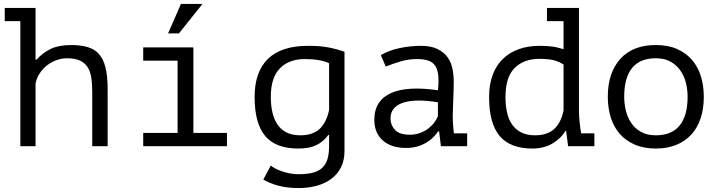

<svg xmlns="http://www.w3.org/2000/svg" viewBox="-20 -740 3640 972"><path d="M4 -700H160V-438H165Q196 -473 237 -492.5Q278 -512 339 -512Q387 -512 422.5 -502Q458 -492 480.5 -467Q503 -442 514 -398.5Q525 -355 525 -288V0H447V-273Q447 -316 442 -348Q437 -380 422.5 -401.5Q408 -423 383 -434Q358 -445 319 -445Q292 -445 266 -435.5Q240 -426 218.5 -409.5Q197 -393 181.5 -369.5Q166 -346 160 -318V0H83V-633H4Z M705 0V-67H879V-433H705V-500H959V-67H1129V0ZM896 -720H1005L886 -571H831Z M1724 25Q1724 72 1706 107.5Q1688 143 1656.5 166Q1625 189 1583 200.5Q1541 212 1492 212Q1433 212 1389 200Q1345 188 1313 169L1351 98Q1360 106 1374.5 113.5Q1389 121 1408 127.5Q1427 134 1448.5 138Q1470 142 1491 142Q1535 142 1564.5 134Q1594 126 1612 109Q1630 92 1638 65Q1646 38 1646 -1V-57H1642Q1619 -24 1583 -6Q1547 12 1490 12Q1376 12 1322.5 -51.5Q1269 -115 1269 -249Q1269 -377 1337 -442.5Q1405 -508 1539 -508Q1601 -508 1644.5 -499.5Q1688 -491 1724 -478ZM1501 -55Q1562 -55 1597 -86.5Q1632 -118 1646 -183V-420Q1602 -441 1523 -441Q1443 -441 1397 -394Q1351 -347 1351 -250Q1351 -207 1359 -171.5Q1367 -136 1384.5 -110Q1402 -84 1430.5 -69.5Q1459 -55 1501 -55Z M1908 -461Q1951 -486 2005 -497Q2059 -508 2111 -508Q2162 -508 2194.5 -492Q2227 -476 2245.5 -450.5Q2264 -425 2270.5 -392.5Q2277 -360 2277 -327Q2277 -289 2275 -246Q2273 -203 2272 -160Q2272 -110 2278 -65H2345V0H2212L2203 -75H2198Q2192 -66 2180 -52Q2168 -38 2148.5 -24.5Q2129 -11 2101 -1Q2073 9 2035 9Q1961 9 1918 -29Q1875 -67 1875 -133Q1875 -184 1897.5 -218Q1920 -252 1962 -270Q2004 -288 2063.5 -291Q2123 -294 2197 -283Q2202 -329 2198.5 -359.5Q2195 -390 2182.5 -408Q2170 -426 2147.5 -433.5Q2125 -441 2092 -441Q2047 -441 2006 -428.5Q1965 -416 1933 -403ZM2055 -58Q2083 -58 2107 -67Q2131 -76 2149 -90Q2167 -104 2179 -120.5Q2191 -137 2197 -152V-222Q2145 -231 2101 -231Q2057 -231 2025 -221.5Q1993 -212 1975 -192Q1957 -172 1957 -140Q1957 -107 1979.5 -82.5Q2002 -58 2055 -58Z M2749 -700H2911V-171Q2911 -162 2912 -148.5Q2913 -135 2914.5 -120Q2916 -105 2918 -90.5Q2920 -76 2922 -65H2989V0H2856L2846 -77H2842Q2820 -39 2776.5 -13.5Q2733 12 2676 12Q2563 12 2509.5 -51.5Q2456 -115 2456 -249Q2456 -312 2474 -360.5Q2492 -409 2525.5 -441.5Q2559 -474 2606 -491Q2653 -508 2711 -508Q2732 -508 2748.5 -507Q2765 -506 2779 -504Q2793 -502 2805.5 -498.5Q2818 -495 2833 -491V-633H2749ZM2689 -55Q2750 -55 2785 -86.5Q2820 -118 2833 -181V-413Q2811 -428 2783.5 -435Q2756 -442 2711 -442Q2631 -442 2585 -395.5Q2539 -349 2539 -249Q2539 -208 2546.5 -172.5Q2554 -137 2571.5 -111Q2589 -85 2618 -70Q2647 -55 2689 -55Z M3057 -250Q3057 -371 3120 -441.5Q3183 -512 3300 -512Q3363 -512 3408.5 -491.5Q3454 -471 3484 -436Q3514 -401 3528.5 -353Q3543 -305 3543 -250Q3543 -190 3527 -141.5Q3511 -93 3480 -59Q3449 -25 3403.5 -6.5Q3358 12 3300 12Q3238 12 3192 -8.5Q3146 -29 3116 -64Q3086 -99 3071.5 -147Q3057 -195 3057 -250ZM3140 -250Q3140 -215 3148.5 -180Q3157 -145 3176 -117Q3195 -89 3225.5 -72Q3256 -55 3300 -55Q3380 -55 3420.5 -104.5Q3461 -154 3461 -250Q3461 -286 3452.5 -320.5Q3444 -355 3424.5 -383Q3405 -411 3374.5 -428Q3344 -445 3300 -445Q3220 -445 3180 -396Q3140 -347 3140 -250Z"/></svg>

Font: PT Mono
Style: Regular
Weight: 400
Monospace: yes
Designer: A.Korolkova, I.Chaeva
Foundry: ParaType Ltd
Version: Version 1.001W OFL